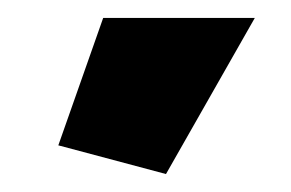

<svg xmlns="http://www.w3.org/2000/svg" viewBox="-20 -750 324 214"><path d="M165 -556 45 -588 95 -730H264Z"/></svg>

Font: Raleway Thin Black
Style: Regular
Weight: 900
Version: Version 4.026